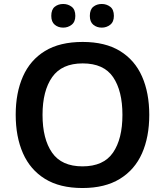

<svg xmlns="http://www.w3.org/2000/svg" viewBox="-20 -936 830 966"><path d="M731 -358Q731 -247 694.5 -164.5Q658 -82 583 -36Q508 10 395 10Q281 10 206.5 -36Q132 -82 95.5 -165Q59 -248 59 -359Q59 -469 95.5 -551.5Q132 -634 206.5 -679.5Q281 -725 396 -725Q509 -725 583.5 -679.5Q658 -634 694.5 -551.5Q731 -469 731 -358ZM194 -358Q194 -237 242 -168Q290 -99 395 -99Q501 -99 548.5 -168Q596 -237 596 -358Q596 -479 549 -548Q502 -617 396 -617Q291 -617 242.5 -548Q194 -479 194 -358ZM238 -856Q238 -888 255.5 -902Q273 -916 298 -916Q322 -916 340.5 -902Q359 -888 359 -856Q359 -826 340.5 -811.5Q322 -797 298 -797Q273 -797 255.5 -811.5Q238 -826 238 -856ZM432 -856Q432 -888 449.5 -902Q467 -916 492 -916Q516 -916 534.5 -902Q553 -888 553 -856Q553 -826 534.5 -811.5Q516 -797 492 -797Q467 -797 449.5 -811.5Q432 -826 432 -856Z"/></svg>

Font: Noto Sans Kannada SemiBold
Style: Regular
Weight: 600
Designer: Jelle Bosma - Monotype Design Team
Foundry: Monotype Imaging Inc.
Version: Version 2.005; ttfautohint (v1.8.4.7-5d5b)